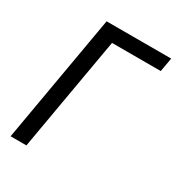

<svg xmlns="http://www.w3.org/2000/svg" viewBox="-171 -818 852 925"><g transform="rotate(30 255.0 -355.5)"><path d="M225.6 -633.8H496.6L510.3 -710.9H150.9L27.3 0H115.2Z"/></g></svg>

Font: Roboto Condensed
Style: Italic
Weight: 400
Designer: Google
Version: Version 1.000;PS 001.000;hotconv 1.0.88;makeotf.lib2.5.64775